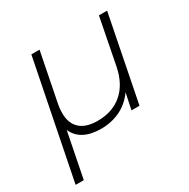

<svg xmlns="http://www.w3.org/2000/svg" viewBox="-150 -618 921 935"><g transform="rotate(-30 310.5 -151.0)"><path d="M571 -480 476 0H431L450 -91Q416 -43 367 -19.5Q318 4 260 4Q145 4 110 -75L60 178H14L145 -480H191L136 -202Q132 -182 132 -156Q132 -99 165.5 -68.5Q199 -38 264 -38Q347 -38 401.5 -84.5Q456 -131 474 -219L525 -480Z"/></g></svg>

Font: Montserrat Ace
Style: Light Italic
Weight: 300
Italic angle: -11.3°
Designer: Julieta Ulanovsky
Foundry: Julieta Ulanovsky
Version: Version 1